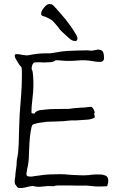

<svg xmlns="http://www.w3.org/2000/svg" viewBox="-20 -945 610 965"><path d="M461 -8Q455 -8 418 -12Q415 -12 368 -12Q337 -12 324 -13Q323 -13 297 -13Q272 -13 272 -13Q255 -12 250 -9Q235 -9 220 -10Q218 -10 180 -6Q160 -6 151 -9Q142 -12 118 -5.5Q94 1 76 0Q68 0 61 -13Q58 -17 56 -19Q55 -20 55 -24Q54 -26 54 -29V-39L55 -45V-48Q56 -52 56.5 -55Q57 -58 57 -61Q57 -71 61 -98Q64 -115 64 -134Q65 -145 67.5 -156Q70 -167 71 -177Q74 -210 74 -221Q75 -260 76 -298Q77 -336 79 -372Q82 -419 86 -464.5Q90 -510 90 -558Q90 -572 90 -583Q90 -600 88 -606Q87 -610 79 -617Q77 -619 68 -634Q62 -643 58 -651.5Q54 -660 54 -664Q54 -674 64 -673Q75 -673 85.5 -670.5Q96 -668 110 -667Q118 -666 126 -668Q134 -670 143 -671Q152 -673 163 -674Q174 -675 183 -676Q194 -677 205 -677Q228 -677 232 -677Q239 -678 276 -684Q299 -688 320 -689Q346 -690 369.5 -691Q393 -692 419 -692Q427 -691 435.5 -690.5Q444 -690 452 -692H454L456 -693H458Q459 -694 460 -694Q461 -693 462 -694Q463 -694 464.5 -694.5Q466 -695 468 -695Q469 -696 472 -696Q493 -695 498 -683.5Q503 -672 503 -654Q503 -632 476 -634Q459 -635 443.5 -638Q428 -641 409 -642Q390 -643 371 -641Q352 -639 330 -639Q321 -639 312 -639Q307 -639 298 -640Q289 -641 273 -642H270H262H259Q251 -634 233.5 -632.5Q216 -631 199 -631Q191 -632 182.5 -632Q174 -632 167 -632Q157 -631 154 -631Q151 -632 148 -628Q142 -619 141 -615Q139 -606 139 -598V-597L140 -596Q140 -595 141 -593Q143 -590 144.5 -581Q146 -572 146.5 -562Q147 -552 147.5 -542.5Q148 -533 148 -529Q148 -504 146.5 -482.5Q145 -461 142 -438Q140 -423 139 -409Q138 -395 138 -381Q139 -376 140.5 -375.5Q142 -375 145 -375L154 -374L157 -380Q158 -382 164 -385Q167 -386 171 -389H174L178 -391Q195 -393 214.5 -395Q234 -397 254 -397Q274 -398 292.5 -397.5Q311 -397 328 -398Q332 -399 350.5 -401Q369 -403 387 -404Q390 -405 396 -404L415 -406Q416 -406 417 -406L422 -407Q423 -407 424 -407Q429 -408 433.5 -408Q438 -408 439 -408H440Q447 -403 451.5 -394Q456 -385 456 -377V-376L452 -374L454 -369V-365H456V-357Q456 -354 452 -352Q451 -352 449 -351.5Q447 -351 445 -349Q444 -348 434 -346Q429 -345 424 -344Q423 -344 395 -342Q383 -341 380 -341Q372 -341 364.5 -340Q357 -339 347 -340Q335 -340 324 -338.5Q313 -337 300 -336Q286 -335 264 -334.5Q242 -334 216 -333Q207 -332 172 -327Q148 -322 143 -317Q138 -310 134 -283Q130 -259 128 -227Q126 -197 125.5 -170.5Q125 -144 123 -131Q122 -120 120.5 -113Q119 -106 117 -98Q116 -91 114.5 -83.5Q113 -76 113 -68Q113 -63 117 -61Q119 -58 127 -58Q132 -58 137 -57.5Q142 -57 148 -59Q149 -59 200 -66Q225 -69 254 -69Q280 -70 305 -69Q312 -68 331 -66.5Q350 -65 383 -64Q404 -63 428 -65L440 -67Q464 -69 485 -68Q497 -68 510.5 -62.5Q524 -57 524 -37Q524 -26 522 -20Q521 -17 520 -16Q520 -14 520 -11Q520 -8 518 -10V-9Q489 -7 461 -8ZM187 -873Q187 -873 187 -877Q186 -887 200 -905Q214 -924 228 -925Q231 -925 232 -924Q234 -924 237 -924Q243 -925 266 -898Q287 -875 310 -847Q333 -818 350.5 -791Q368 -764 369 -755Q370 -740 360 -739Q343 -738 327 -753Q310 -768 290 -787Q280 -796 272 -809Q271 -811 255 -829Q246 -840 237 -846Q228 -851 216 -857Q209 -861 200 -863Q188 -866 187 -873Z"/></svg>

Font: ToneOZ-Tsuipita-TC
Style: Tsuipita-TC
Weight: 400
Designer: :Jeffrey Xuan (Chih-Lin Hsuan)  :
Foundry: jeffreyx@gmail.com, cjkFonts.io
Version: Version 0.24071